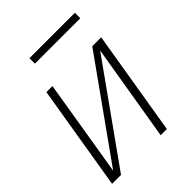

<svg xmlns="http://www.w3.org/2000/svg" viewBox="-198 -792 897 897"><g transform="rotate(-45 250.0 -344.0)"><path d="M13 0 99 -520H139L60 -40L402 -520H461L375 0H334L414 -480L72 0ZM455 -652H155V-688H455Z"/></g></svg>

Font: Iosevka SS04 XLt Obl
Style: Regular
Weight: 200
Italic angle: -9°
Monospace: yes
Designer: Belleve Invis
Foundry: Belleve Invis
Version: Version 19.0.0; ttfautohint (v1.8.4)